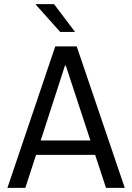

<svg xmlns="http://www.w3.org/2000/svg" viewBox="-20 -911 640 931"><path d="M16 0 248 -686H352L585 0H494L299 -593H295L103 0ZM122 -160V-230H475V-160ZM272 -756 154 -888V-891H242L344 -756Z"/></svg>

Font: Chivo Mono Light
Style: Regular
Weight: 300
Monospace: yes
Designer: Hector Gatti
Foundry: Omnibus-Type
Version: Version 1.008